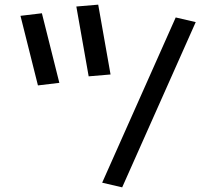

<svg xmlns="http://www.w3.org/2000/svg" viewBox="-20 -782 932 825"><path d="M821 -687 735 -707 419 3 505 23ZM160 -725 68 -714 143 -415 235 -426ZM402 -762 308 -754 361 -454 455 -462Z"/></svg>

Font: LXGW Marker Gothic
Style: Regular
Weight: 400
Version: Version 1.001